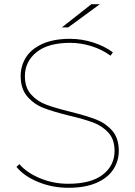

<svg xmlns="http://www.w3.org/2000/svg" viewBox="-20 -887 641 910"><path d="M58 -96 72 -109Q106 -69 169 -42.5Q232 -16 303 -16Q412 -16 467.5 -59.5Q523 -103 523 -172Q523 -226 494 -258Q465 -290 422.5 -306Q380 -322 308 -339Q231 -358 186 -375.5Q141 -393 109.5 -429.5Q78 -466 78 -527Q78 -575 103 -615Q128 -655 181 -679Q234 -703 312 -703Q368 -703 422 -685.5Q476 -668 515 -639L504 -623Q463 -653 412.5 -668.5Q362 -684 313 -684Q208 -684 153 -639.5Q98 -595 98 -526Q98 -472 127 -439.5Q156 -407 199 -391Q242 -375 315 -357Q391 -338 436 -320.5Q481 -303 512 -267.5Q543 -232 543 -172Q543 -124 517 -84Q491 -44 437.5 -20.5Q384 3 304 3Q228 3 161 -24.5Q94 -52 58 -96ZM413 -867H453L303 -757H273Z"/></svg>

Font: iiserrat Thin
Style: Regular
Weight: 100
Designer: Akira Ohta
Foundry: Akira Ohta
Version: Version 1.200;Glyphs 3.3.1 (3343)